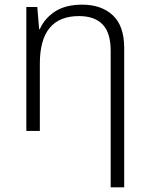

<svg xmlns="http://www.w3.org/2000/svg" viewBox="-20 -562 640 824"><path d="M93 0V-532H140L148 -437H151Q171 -483 216 -512.5Q261 -542 333 -542Q415 -542 464 -496.5Q513 -451 513 -356V242H455V-344Q455 -421 420.5 -457Q386 -493 319 -493Q151 -493 151 -289V0Z"/></svg>

Font: Noto Sans Mono Light
Style: Regular
Weight: 300
Designer: Monotype Design Team
Foundry: Monotype Imaging Inc.
Version: Version 2.014; ttfautohint (v1.8.4.7-5d5b)